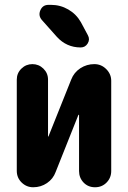

<svg xmlns="http://www.w3.org/2000/svg" viewBox="-20 -790 540 810"><path d="M195.3 -769.5Q234.4 -769.5 268.1 -750Q301.8 -730.5 321.3 -696.3L350.6 -641.6Q360.4 -624 350.1 -606.9Q339.8 -589.8 320.3 -589.8Q260.7 -589.8 219.7 -634.8L156.2 -706.1Q140.6 -724.6 150.4 -747.1Q160.2 -769.5 184.6 -769.5ZM377.9 -519.5Q407.2 -519.5 428.2 -498.5Q449.2 -477.5 449.2 -449.2V-68.4Q449.2 -40 429.7 -20Q410.2 0 380.9 0Q351.6 0 332.5 -20Q313.5 -40 313.5 -68.4V-304.7Q313.5 -305.7 312 -305.7Q310.5 -305.7 310.5 -304.7L214.8 -64.5Q204.1 -35.2 178.2 -17.6Q152.3 0 120.1 0Q91.8 0 71.3 -20Q50.8 -40 50.8 -69.3V-454.1Q50.8 -481.4 70.3 -500.5Q89.8 -519.5 116.7 -519.5Q143.6 -519.5 163.1 -500.5Q182.6 -481.4 182.6 -454.1V-214.8Q182.6 -213.9 183.6 -213.9Q184.6 -213.9 184.6 -214.8L280.3 -454.1Q292 -484.4 318.8 -502Q345.7 -519.5 377.9 -519.5Z"/></svg>

Font: Rounded-X Mgen+ 1m bold
Style: Bold
Weight: 700
Designer: [Source Han Sans]
Ryoko NISHIZUKA  (kana & ideographs); Paul D. Hunt (Latin, Greek & Cyrillic); Wenlong ZHANG  (bopomofo
Version: Version 1.059.20150602